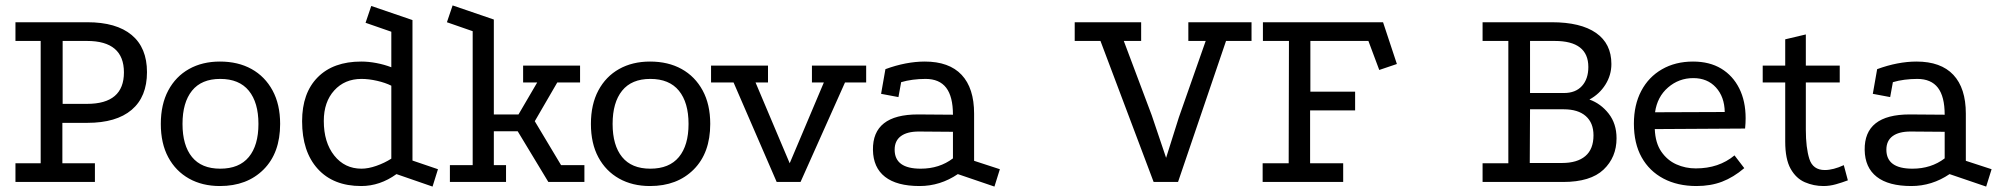

<svg xmlns="http://www.w3.org/2000/svg" viewBox="-20 -671 7385 708"><path d="M302 -589Q409 -589 465.5 -542Q522 -495 522 -405Q522 -314 465.5 -266Q409 -218 302 -218H210V-69H330V0H37V-69H130V-520H37V-589ZM301 -288Q437 -288 437 -404Q437 -520 301 -520H211V-288Z M791 -444Q858 -444 907.5 -416.5Q957 -389 985 -337.5Q1013 -286 1013 -214Q1013 -107 952 -46Q891 15 791 15Q726 15 677 -12.5Q628 -40 600.5 -91Q573 -142 573 -214Q573 -286 600.5 -337.5Q628 -389 677 -416.5Q726 -444 791 -444ZM792 -380Q723 -380 688 -336.5Q653 -293 653 -214Q653 -135 688 -92Q723 -49 792 -49Q862 -49 897.5 -92Q933 -135 933 -214Q933 -293 897.5 -336.5Q862 -380 792 -380Z M1575 17 1442 -29Q1381 15 1312 15Q1209 15 1151.5 -48.5Q1094 -112 1094 -224Q1094 -328 1151.5 -386Q1209 -444 1312 -444Q1339 -444 1368 -438.5Q1397 -433 1423 -423V-554L1328 -587L1349 -649L1501 -597V-79L1595 -47ZM1313 -49Q1338 -49 1368 -59.5Q1398 -70 1423 -86V-355Q1401 -366 1370.5 -373Q1340 -380 1313 -380Q1251 -380 1212.5 -337.5Q1174 -295 1174 -225Q1174 -146 1212.5 -97.5Q1251 -49 1313 -49Z M1649 -651 1801 -599V-249H1892L1961 -367H1909V-429H2119V-367H2035L1952 -224L2049 -62H2135V0H2002L1889 -187H1801V-62H1846V0H1639V-62H1723V-556L1628 -589Z M2377 -444Q2444 -444 2493.5 -416.5Q2543 -389 2571 -337.5Q2599 -286 2599 -214Q2599 -107 2538 -46Q2477 15 2377 15Q2312 15 2263 -12.5Q2214 -40 2186.5 -91Q2159 -142 2159 -214Q2159 -286 2186.5 -337.5Q2214 -389 2263 -416.5Q2312 -444 2377 -444ZM2378 -380Q2309 -380 2274 -336.5Q2239 -293 2239 -214Q2239 -135 2274 -92Q2309 -49 2378 -49Q2448 -49 2483.5 -92Q2519 -135 2519 -214Q2519 -293 2483.5 -336.5Q2448 -380 2378 -380Z M2602 -429H2812V-367H2766L2856 -154L2892 -69L2928 -154L3018 -367H2974V-429H3174V-367H3096L2932 0H2844L2685 -367H2602Z M3512 -29Q3447 15 3371 15Q3287 15 3243.5 -19Q3200 -53 3199 -118Q3197 -249 3365 -249L3494 -248Q3494 -315 3469 -347.5Q3444 -380 3393 -380Q3369 -380 3346 -377Q3323 -374 3303 -368L3293 -313L3229 -325L3245 -416Q3283 -430 3319.5 -437Q3356 -444 3390 -444Q3480 -444 3526 -395Q3572 -346 3572 -252V-78L3667 -47L3647 17ZM3368 -186Q3325 -186 3302 -169Q3279 -152 3279 -119Q3279 -49 3375 -49Q3444 -49 3494 -87V-185Z M3943 -589H4188V-520H4124L4227 -246L4280 -89L4327 -238L4426 -520H4362V-589H4595V-520H4501L4324 0H4234L4038 -520H3943Z M4637 -589H5080L5131 -435L5066 -413L5026 -520H4812V-333H4977V-264H4811V-69H4933V0H4636V-69H4732L4733 -520H4637Z M5447 0V-69H5542V-520H5447V-589H5702Q5809 -589 5865.5 -549.5Q5922 -510 5922 -435Q5922 -394 5900 -359Q5878 -324 5841 -304Q5883 -289 5912 -252Q5941 -215 5941 -161Q5941 -91 5893 -45.5Q5845 0 5744 0ZM5621 -70H5740Q5796 -70 5826 -95.5Q5856 -121 5856 -172Q5856 -218 5827.5 -243Q5799 -268 5746 -268H5622ZM5622 -328H5747Q5790 -328 5813.5 -354Q5837 -380 5837 -424Q5837 -520 5713 -520H5622Z M6412 -51Q6372 -17 6330 -1Q6288 15 6236 15Q6166 15 6114 -12.5Q6062 -40 6033.5 -91Q6005 -142 6005 -215Q6005 -284 6032 -335.5Q6059 -387 6108.5 -415.5Q6158 -444 6223 -444Q6284 -444 6327 -418Q6370 -392 6393.5 -345Q6417 -298 6417 -235Q6417 -226 6416.5 -216.5Q6416 -207 6415 -197L6082 -195Q6084 -144 6106 -112Q6128 -80 6161.5 -65Q6195 -50 6233 -50Q6276 -50 6311.5 -62Q6347 -74 6376 -98ZM6340 -258Q6339 -314 6307.5 -348.5Q6276 -383 6224 -383Q6171 -383 6131 -348.5Q6091 -314 6083 -257Z M6704 15Q6668 15 6635.5 1Q6603 -13 6583 -48.5Q6563 -84 6563 -149V-367H6480V-429H6563V-526L6639 -544V-429H6764V-367H6639V-193Q6639 -126 6652 -85Q6665 -44 6709 -44Q6740 -44 6779 -62L6794 -6Q6773 2 6750 8.5Q6727 15 6704 15Z M7169 -29Q7104 15 7028 15Q6944 15 6900.5 -19Q6857 -53 6856 -118Q6854 -249 7022 -249L7151 -248Q7151 -315 7126 -347.5Q7101 -380 7050 -380Q7026 -380 7003 -377Q6980 -374 6960 -368L6950 -313L6886 -325L6902 -416Q6940 -430 6976.5 -437Q7013 -444 7047 -444Q7137 -444 7183 -395Q7229 -346 7229 -252V-78L7324 -47L7304 17ZM7025 -186Q6982 -186 6959 -169Q6936 -152 6936 -119Q6936 -49 7032 -49Q7101 -49 7151 -87V-185Z"/></svg>

Font: Podkova VF Beta
Style: Regular
Weight: 400
Designer: Ilya Yudin
Foundry: Cyreal (www.cyreal.org)
Version: Version 2.100